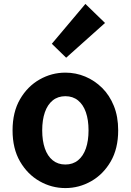

<svg xmlns="http://www.w3.org/2000/svg" viewBox="-20 -944 666 978"><path d="M313 14Q243 14 181.5 -21Q120 -56 82 -121.5Q44 -187 44 -280Q44 -373 82 -438.5Q120 -504 181.5 -539Q243 -574 313 -574Q366 -574 414 -554Q462 -534 500 -496.5Q538 -459 560 -404.5Q582 -350 582 -280Q582 -187 544 -121.5Q506 -56 444.5 -21Q383 14 313 14ZM313 -106Q351 -106 377.5 -127.5Q404 -149 417.5 -188Q431 -227 431 -280Q431 -333 417.5 -372Q404 -411 377.5 -432.5Q351 -454 313 -454Q275 -454 248.5 -432.5Q222 -411 208.5 -372Q195 -333 195 -280Q195 -227 208.5 -188Q222 -149 248.5 -127.5Q275 -106 313 -106ZM317 -650 244 -721 415 -924 515 -827Z"/></svg>

Font: Noto Sans KR
Style: Bold
Weight: 700
Designer: Ryoko NISHIZUKA  (kana, bopomofo & ideographs); Paul D. Hunt (Latin, Greek & Cyrillic); Sandoll Communications , Soo-you
Foundry: Adobe
Version: Version 2.004-H2;hotconv 1.0.118;makeotfexe 2.5.65603